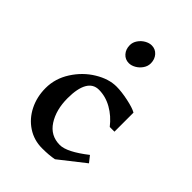

<svg xmlns="http://www.w3.org/2000/svg" viewBox="-243 -969 1098 1098"><g transform="rotate(45 306.5 -420.0)"><path d="M525 -504V-350H487Q448 -400 397.5 -428.5Q347 -457 293 -457Q247 -457 223.5 -416Q200 -375 200 -296Q200 -202 241 -138.5Q282 -75 358 -75Q415 -75 520 -157L550 -119L396 2Q356 10 300 10Q234 10 181.5 -24.5Q129 -59 99.5 -118Q70 -177 70 -248Q70 -325 113.5 -393Q157 -461 223 -501Q289 -541 351 -541Q392 -541 446.5 -529.5Q501 -518 525 -504ZM396 -773Q396 -750 382 -729.5Q368 -709 347 -697Q326 -685 306 -685Q276 -685 256.5 -707Q237 -729 237 -762Q237 -785 251 -805.5Q265 -826 286 -838Q307 -850 327 -850Q357 -850 376.5 -828Q396 -806 396 -773Z"/></g></svg>

Font: Inknut
Style: Antiqua
Weight: 400
Designer: Claus Eggers Srensen
Foundry: Claus Eggers Srensen
Version: Version 1.000; ttfautohint (v1.2) -l 7 -r 28 -G 50 -x 13 -D 